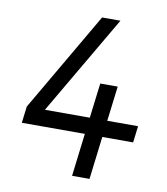

<svg xmlns="http://www.w3.org/2000/svg" viewBox="-80 -767 724 834"><g transform="rotate(10 282.5 -350.0)"><path d="M317 -189H39L48 -262L303 -700H384L128 -262H326L345 -416H422L403 -262H539L530 -189H394L371 0H294Z"/></g></svg>

Font: Haskoy
Style: Italic
Weight: 400
Designer: Ertekin Erdin
Foundry: Ertekin Erdin
Version: Version 2.000; ttfautohint (v1.8.4.7-5d5b)